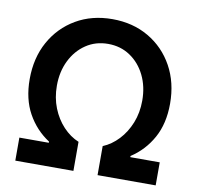

<svg xmlns="http://www.w3.org/2000/svg" viewBox="-81 -822 936 906"><g transform="rotate(10 386.5 -368.5)"><path d="M722.7 0H444.2V-139.2Q485.4 -156.2 518.6 -191.6Q551.8 -226.9 571.4 -275.9Q590.9 -324.9 590.9 -382.8Q590.9 -449.9 564.8 -503.2Q538.7 -556.5 492.5 -587.5Q446.4 -618.6 386.4 -618.6Q326.7 -618.6 280.5 -587.5Q234.4 -556.5 208.1 -503.2Q181.8 -449.9 181.8 -382.8Q181.8 -324.9 201.3 -275.9Q220.9 -226.9 254.1 -191.6Q287.3 -156.2 328.5 -139.2V0H50.1V-110.4H191.1V-116.1Q126.1 -158.4 88.1 -227.1Q50.1 -295.8 50.1 -391Q50.1 -492.5 93.2 -570.5Q136.4 -648.4 212.2 -692.8Q288 -737.2 386.4 -737.2Q484.7 -737.2 560.5 -692.8Q636.4 -648.4 679.5 -570.5Q722.7 -492.5 722.7 -391Q722.7 -295.8 684.7 -227.1Q646.7 -158.4 581.7 -116.1V-110.4H722.7Z"/></g></svg>

Font: Linik Sans SemiBold
Style: Regular
Weight: 600
Designer: Rasmus Andersson (font), Cristiano Sobral (main changes)
Foundry: rsms
Version: Version 3.018;June 1, 2022;FontCreator 14.0.0.2814 64-bit; t